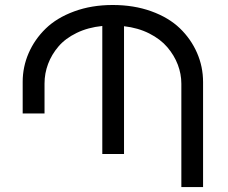

<svg xmlns="http://www.w3.org/2000/svg" viewBox="-20 -757 923 777"><path d="M71.8 -297.9V-425.8Q71.8 -486.3 95.9 -542Q120.1 -597.7 165 -641.4Q210 -685.1 280.3 -710.9Q350.6 -736.8 436 -736.8Q522 -736.8 592.3 -711.4Q662.6 -686 707.8 -642.6Q752.9 -599.1 777.3 -543.2Q801.8 -487.3 801.8 -424.8V0H713.9V-418Q713.9 -457.5 699.5 -495.4Q685.1 -533.2 657.2 -565.9Q629.4 -598.6 584 -621.6Q538.6 -644.5 481.9 -650.9V-133.8H394V-651.9Q335.9 -646 290.3 -623.8Q244.6 -601.6 216.8 -569.1Q189 -536.6 174.6 -498.3Q160.2 -460 160.2 -418.9V-297.9Z"/></svg>

Font: Telcell.Market
Style: Regular
Weight: 400
Designer: Rasmus Andersson, Sedrak Mkrtchyan
Version: Version 3.019;git-0a5106e0b